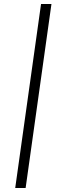

<svg xmlns="http://www.w3.org/2000/svg" viewBox="-20 -746 329 959"><path d="M56 193 185 -726H237L108 193Z"/></svg>

Font: Chivo Medium Thin
Style: Italic
Weight: 250
Italic angle: -8.05°
Version: Version 2.002